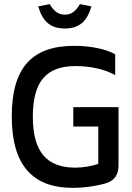

<svg xmlns="http://www.w3.org/2000/svg" viewBox="-20 -901 640 930"><path d="M538 -537V-638C496 -662 424 -679 340 -679C134 -679 37 -572 37 -337C37 -103 136 9 333 9C407 9 482 -8 503 -17C534 -29 554 -55 554 -99V-382H335V-288H456V-107C424 -97 386 -89 345 -89C207 -89 139 -165 139 -336C139 -507 205 -581 346 -581C418 -581 490 -565 538 -537ZM165 -870 221 -881C241 -846 264 -830 294 -830C325 -830 347 -846 367 -881L423 -870C401 -796 363 -763 294 -763C225 -763 187 -796 165 -870Z"/></svg>

Font: LT Wave Mono Medium
Style: Regular
Weight: 500
Designer: Daniel Lyons
Version: Version 2.5 (Glyphs App)